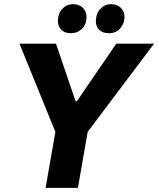

<svg xmlns="http://www.w3.org/2000/svg" viewBox="-20 -912 768 932"><path d="M248.8 -271.8 74.6 -700H251.8L347 -420.2H353L544.4 -700H727.8L405.6 -271.8L358.2 0H201.4ZM261 -814Q262.6 -849 283.8 -870.6Q305 -892.2 335.4 -891.8Q365.2 -891.4 383.3 -872.8Q401.4 -854.2 399.8 -825.2Q398.6 -790.6 375.9 -770.3Q353.2 -750 321.8 -750.8Q293.2 -751.2 276.5 -768.7Q259.8 -786.2 261 -814ZM445.4 -813.4Q447 -848.4 468.2 -870.3Q489.4 -892.2 519.8 -891.8Q549.6 -891.4 567.7 -872.8Q585.8 -854.2 584.2 -825.2Q583 -795.4 562.1 -772.7Q541.2 -750 506.8 -750.8Q477 -751.2 460.6 -768.4Q444.2 -785.6 445.4 -813.4Z"/></svg>

Font: Fixel Italic Variable 20240409 Display Thin
Style: Italic
Weight: 100
Italic angle: -10°
Designer: AlfaBravo + MacPaw
Foundry: Kyrylo Tkachov, Marchela Mozhyna, Serhii Makarenko, Maria Weinstein, Zakhar Kryvoshyya
Version: Version 1.211;Glyphs 3.2 (3225)